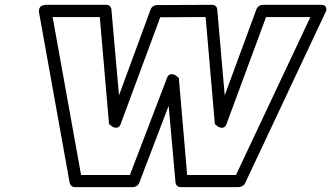

<svg xmlns="http://www.w3.org/2000/svg" viewBox="-20 -746 1365 791"><path d="M141.1 -692.9 140.6 -694.8Q140.6 -696.8 140.4 -699Q140.1 -701.2 140.6 -704.3Q141.1 -707.5 141.8 -710.2Q142.6 -712.9 144.8 -716.1Q147 -719.2 150.1 -721.2Q153.3 -723.1 158.4 -724.6Q163.6 -726.1 169.9 -726.1H418Q426.8 -726.1 432.4 -720.9Q438 -715.8 439 -707L470.2 -353L600.1 -706.1Q603 -714.8 610.6 -720Q618.2 -725.1 627 -725.1L854 -726.1Q862.8 -726.1 868.4 -720.9Q874 -715.8 875 -707L905.8 -353L1036.1 -707Q1039.1 -715.8 1047.1 -720.9Q1055.2 -726.1 1064 -726.1H1300.8Q1302.2 -726.1 1304.4 -726.1Q1306.6 -726.1 1312.5 -724.9Q1318.4 -723.6 1320.6 -720.2Q1322.8 -716.8 1324.5 -710.2Q1326.2 -703.6 1319.8 -692.9L990.2 7.8Q986.8 15.6 978.8 20.3Q970.7 24.9 962.9 24.9H724.1Q715.3 24.9 709.7 19.3Q704.1 13.7 703.1 5.9L674.8 -310.1L554.2 5.9Q551.3 14.6 543.5 19.8Q535.6 24.9 526.9 24.9H288.1Q280.3 24.9 274.4 19.8Q268.6 14.6 267.1 7.8ZM196.8 -675.8 314 -24.9H515.1L668 -424.8Q673.8 -440.4 686 -440.4Q698.2 -440.4 707.5 -432.6L716.8 -424.8L751 -24.9H952.1L1258.8 -675.8H1076.2L913.1 -234.9Q907.2 -219.7 895.3 -219.7Q883.3 -219.7 874 -227.5L865.2 -234.9L827.1 -675.8L640.1 -674.8L477.1 -234.9Q471.2 -219.7 459.2 -219.7Q447.3 -219.7 438.5 -227.5L429.2 -234.9L391.1 -675.8Z"/></svg>

Font: Trueno Black Outline
Style: Italic
Weight: 900
Width: 6
Designer: Julieta Ulanovsky
Foundry: Julieta Ulanovsky
Version: Version 3.001b | FøM Fix